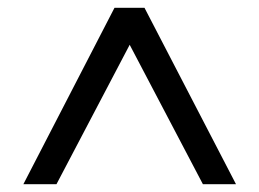

<svg xmlns="http://www.w3.org/2000/svg" viewBox="-20 -720 665 493"><path d="M40 -247 274 -700H351L586 -247H501L313 -605L125 -247Z"/></svg>

Font: DM Sans 12pt
Style: Regular
Weight: 400
Version: Version 4.004;gftools[0.9.30]